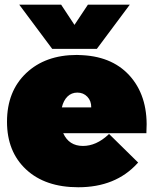

<svg xmlns="http://www.w3.org/2000/svg" viewBox="-20 -789 654 817"><path d="M9.8 -271Q9.8 -400.4 91.3 -477.8Q172.9 -555.2 307.1 -555.2Q311 -555.2 319.1 -554.7Q327.1 -554.2 331.1 -554.2Q465.8 -546.9 539.1 -458.3Q612.3 -369.6 603 -226.1V-222.2H249Q273.4 -168 333 -168Q389.2 -168 440.9 -215.8L443.8 -219.2L567.9 -97.2L564.9 -94.2Q472.2 7.8 313 7.8Q172.4 7.8 91.1 -67.9Q9.8 -143.6 9.8 -271ZM62 -769H240.2L296.9 -683.1L354 -769H532.2L392.1 -581.1H202.1ZM243.2 -332H368.2Q368.7 -359.4 351.8 -377.2Q335 -395 309.1 -395Q284.2 -395 267.1 -378.2Q250 -361.3 243.2 -332Z"/></svg>

Font: Trueno UltraBlack
Style: Regular
Weight: 950
Designer: Julieta Ulanovsky
Foundry: Julieta Ulanovsky
Version: Version 3.001b | FøM Fix